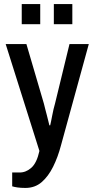

<svg xmlns="http://www.w3.org/2000/svg" viewBox="-20 -743 465 945"><path d="M105 182Q82 182 65.5 179.5Q49 177 40 174V106H77Q108 106 134.5 82.5Q161 59 174 0L8 -526H110L196 -233Q199 -220 203 -205Q207 -190 211 -174.5Q215 -159 218 -146.5Q221 -134 223 -126H227Q229 -134 231.5 -146.5Q234 -159 237 -174.5Q240 -190 243.5 -205.5Q247 -221 251 -234L322 -526H417L280 -27Q265 30 241.5 77.5Q218 125 185 153.5Q152 182 105 182ZM245 -624V-723H336V-624ZM87 -624V-723H178V-624Z"/></svg>

Font: Archivo Narrow Medium
Style: Regular
Weight: 500
Designer: Hector Gatti
Foundry: Omnibus-Type
Version: Version 3.002